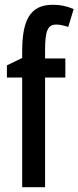

<svg xmlns="http://www.w3.org/2000/svg" viewBox="-20 -785 329 805"><path d="M254 -460V-540H169V-574C169 -656 180 -682 216 -682C231 -682 248 -678 266 -672L289 -747C257 -760 233 -765 201 -765C104 -765 73 -697 73 -569V-542L9 -511V-460H73V0H169V-460Z"/></svg>

Font: Noto Sans Devanagari ExtraCondensed Medium
Style: Regular
Weight: 500
Width: 2
Designer: Jelle Bosma - Monotype Design Team
Foundry: Monotype Imaging Inc.
Version: Version 2.004